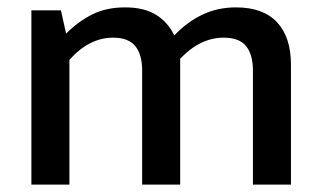

<svg xmlns="http://www.w3.org/2000/svg" viewBox="-20 -500 874 520"><path d="M168 0H65V-472H145L159 -409Q192 -442 230 -461Q268 -480 319 -480Q370 -480 402.5 -460Q435 -440 452 -404Q486 -440 527.5 -460Q569 -480 619 -480Q693 -480 730.5 -439.5Q768 -399 768 -325V0H665V-309Q665 -352 646.5 -375Q628 -398 586 -398Q522 -398 468 -341V0H365V-309Q365 -352 346.5 -375Q328 -398 286 -398Q222 -398 168 -338Z"/></svg>

Font: Mukta Vaani Medium
Style: Regular
Weight: 500
Designer: Noopur Datye, Girish Dalvi, Yashodeep Gholap, Pallavi Karambelkar
Foundry: Ek Type
Version: Version 2.538;PS 1.000;hotconv 16.6.51;makeotf.lib2.5.65220;